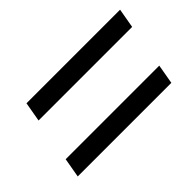

<svg xmlns="http://www.w3.org/2000/svg" viewBox="-55 -695 697 697"><g transform="rotate(-45 293.0 -346.5)"><path d="M40 -186.5 53.2 -261.7H533.7L520.5 -186.5ZM83 -430.7 96.2 -505.9H576.7L563.5 -430.7Z"/></g></svg>

Font: Cascadia Mono PL SemiLight
Style: Italic
Weight: 350
Italic angle: -10°
Monospace: yes
Designer: Aaron Bell
Foundry: Saja Typeworks
Version: Version 2404.023; ttfautohint (v1.8.4)